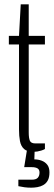

<svg xmlns="http://www.w3.org/2000/svg" viewBox="-20 -692 249 889"><path d="M137 11Q106 11 91.5 -2Q77 -15 72.5 -38.5Q68 -62 68 -93V-486H21V-526H68L76 -672H113V-526H188V-486H113V-79Q113 -52 118.5 -40Q124 -28 143 -28H188V-2Q181 2 171.5 5Q162 8 153 9.5Q144 11 137 11ZM125 177Q108 177 93 175Q78 173 65 170V140H127Q147 140 155 131Q163 122 163 107Q163 93 153.5 87.5Q144 82 128 82H92L107 -11H141L139 46Q157 46 173 52Q189 58 199 71Q209 84 209 106Q209 129 201.5 143Q194 157 181 164.5Q168 172 153 174.5Q138 177 125 177Z"/></svg>

Font: Archivo Condensed Thin
Style: Regular
Weight: 250
Width: 3
Designer: Hector Gatti
Foundry: Omnibus-Type
Version: Version 2.001